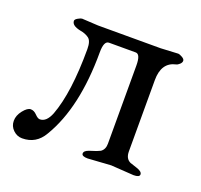

<svg xmlns="http://www.w3.org/2000/svg" viewBox="-83 -496 631 602"><g transform="rotate(20 232.5 -194.5)"><path d="M414 3 338 -2 261 3Q241 3 241 -6.5Q241 -16 258 -21.5Q275 -27 279.5 -28.5Q284 -30 292 -34Q305 -43 305 -62V-323Q305 -361 289 -361H200Q183 -361 183 -323Q183 -138 117 -28Q93 14 46 14Q29 14 16 1.5Q3 -11 3 -29Q3 -47 16.5 -64Q30 -81 41 -81Q52 -81 61.5 -71Q71 -61 78 -61Q100 -61 113 -94Q143 -174 143 -319Q143 -346 131.5 -354.5Q120 -363 102 -366Q73 -372 73 -388Q73 -393 82 -398Q91 -403 95 -403L149 -400H358L416 -403Q420 -403 429 -398Q438 -393 438 -387Q438 -381 432 -375.5Q426 -370 421 -369Q375 -359 375 -300V-62Q375 -38 392 -30Q398 -28 416 -22Q434 -16 434 -6.5Q434 3 414 3Z"/></g></svg>

Font: EB Garamond
Style: Regular
Weight: 400
Version: Version 0.012